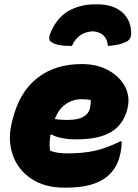

<svg xmlns="http://www.w3.org/2000/svg" viewBox="-20 -857 640 890"><path d="M411 -712Q377 -710 353.5 -694.5Q330 -679 313 -644Q275 -644 253 -648.5Q231 -653 217 -663Q208 -669 208 -679Q208 -689 213 -702Q242 -774 296.5 -805.5Q351 -837 422 -837H429Q506 -837 547.5 -799Q589 -761 588 -701Q588 -677 569 -665Q535 -647 480 -644Q476 -706 411 -712ZM358 -560Q431 -560 483.5 -530.5Q536 -501 560 -454.5Q584 -408 571 -355L570 -350Q552 -280 495.5 -245.5Q439 -211 333 -211Q296 -211 266.5 -217Q237 -223 220 -233H214Q211 -213 210 -194Q209 -175 213 -158Q232 -151 251.5 -148.5Q271 -146 293 -146Q368 -146 423 -159Q478 -172 538 -202H544Q544 -166 535 -133Q526 -99 511 -77Q496 -55 476 -38Q445 -13 398.5 0Q352 13 280 13Q187 13 125 -28.5Q63 -70 39 -139Q15 -208 35 -290L39 -305Q70 -430 152.5 -495Q235 -560 358 -560ZM357 -397Q318 -397 285 -374.5Q252 -352 234 -305Q250 -303 263.5 -302Q277 -301 290 -301Q341 -301 365.5 -315Q390 -329 397 -354Q399 -366 400 -375.5Q401 -385 401 -393Q385 -397 357 -397Z"/></svg>

Font: Recursive Mn Csl St Blk
Style: Italic
Weight: 900
Italic angle: -15°
Monospace: yes
Version: Version 1.079;hotconv 1.0.112;makeotfexe 2.5.65598; ttfautoh